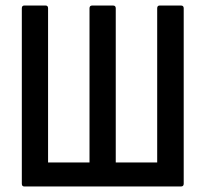

<svg xmlns="http://www.w3.org/2000/svg" viewBox="-20 -675 744 695"><path d="M68 0Q59 0 59 -10V-645Q59 -655 68 -655H145Q154 -655 154 -645V-87H304V-645Q304 -655 314 -655H389Q399 -655 399 -645V-87H549V-645Q549 -655 558 -655H635Q645 -655 645 -645V-10Q645 0 635 0Z"/></svg>

Font: Sofia Sans Condensed SemiBold
Style: Regular
Weight: 600
Designer: Botio Nikoltchev, Ani Petrova
Foundry: lettersoup
Version: Version 4.101